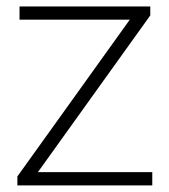

<svg xmlns="http://www.w3.org/2000/svg" viewBox="-20 -560 510 580"><path d="M32.5 0V-27L372 -500.5H39V-540.5H434V-513.5L94.5 -40H440V0Z"/></svg>

Font: Encode Sans Semi Expanded ExtraLight
Style: Regular
Weight: 200
Width: 6
Designer: Multiple Designers
Foundry: Impallari Type
Version: Version 3.000; ttfautohint (v1.8.3) -l 8 -r 50 -G 200 -x 14 